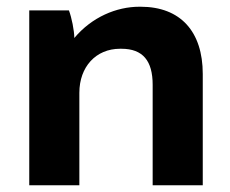

<svg xmlns="http://www.w3.org/2000/svg" viewBox="-20 -551 683 571"><path d="M67 0H216V-275C216 -352 265 -406 337 -406H341C405 -406 434 -370 434 -299V0H583V-331C583 -457 517 -531 398 -531H395C326 -531 253 -500 201 -438C201 -460 193 -499 185 -520H67Z"/></svg>

Font: Fixel Display Bold
Style: Bold
Weight: 700
Designer: AlfaBravo + MacPaw
Foundry: Kyrylo Tkachov, Marchela Mozhyna, Serhii Makarenko, Maria Weinstein, Zakhar Kryvoshyya
Version: Version 1.211